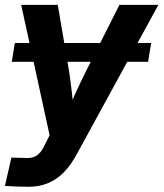

<svg xmlns="http://www.w3.org/2000/svg" viewBox="-29 -542 654 768"><path d="M575.7 -370.1 563.5 -294.9H18.1L30.3 -370.1ZM-9.3 201.7 16.6 88.4 71.3 89.8Q91.3 91.3 105.7 86.2Q120.1 81.1 131.1 68.4Q142.1 55.7 151.4 34.7L169.4 -1L55.7 -522.5H202.1L246.6 -261.2Q253.9 -214.4 259 -166.7Q264.2 -119.1 269 -70.8H229.5Q250.5 -119.1 272 -166.7Q293.5 -214.4 316.9 -261.2L448.7 -522.5H604.5L277.3 76.2Q254.4 118.7 226.1 147.5Q197.8 176.3 162.8 190.7Q127.9 205.1 85 205.1Q60.5 205.1 36.1 204.1Q11.7 203.1 -9.3 201.7Z"/></svg>

Font: Inter 28pt
Style: Bold Italic
Weight: 700
Italic angle: -9.3988°
Designer: Rasmus Andersson
Foundry: rsms
Version: Version 4.001;git-66647c0bb